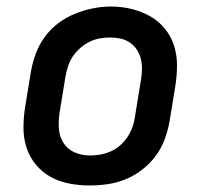

<svg xmlns="http://www.w3.org/2000/svg" viewBox="-20 -561 640 589"><path d="M254 8Q223 8 192 2Q161 -4 135 -18.5Q109 -33 90 -56Q71 -79 61.5 -108Q52 -137 52 -168.5Q52 -200 57 -232L75 -342Q80 -370 90 -397Q100 -424 117.5 -448Q135 -472 159 -490Q183 -508 210.5 -519Q238 -530 265.5 -535.5Q293 -541 321 -541Q353 -541 383.5 -533.5Q414 -526 440 -511.5Q466 -497 485 -474Q504 -451 513.5 -422Q523 -393 523 -361.5Q523 -330 518 -298L500 -188Q495 -160 485 -133Q475 -106 457.5 -82.5Q440 -59 416 -40.5Q392 -22 365 -11Q338 0 310 4Q282 8 254 8ZM256 -84Q273 -84 289 -87Q305 -90 320.5 -97Q336 -104 349 -115.5Q362 -127 371.5 -141.5Q381 -156 386.5 -171.5Q392 -187 394 -203L412 -313Q415 -330 415.5 -346.5Q416 -363 412.5 -378.5Q409 -394 400.5 -407.5Q392 -421 379 -430Q366 -439 350 -442.5Q334 -446 317 -446Q301 -446 285 -443Q269 -440 254 -432.5Q239 -425 226 -413.5Q213 -402 203.5 -388Q194 -374 189 -358.5Q184 -343 181 -327L163 -217Q159 -192 160.5 -167.5Q162 -143 174.5 -123Q187 -103 209 -93.5Q231 -84 256 -84Z"/></svg>

Font: Iosevka Curly SmBdEx
Style: Italic
Weight: 600
Width: 7
Italic angle: -9°
Monospace: yes
Designer: Belleve Invis
Foundry: Belleve Invis
Version: Version 11.1.0; ttfautohint (v1.8.3)